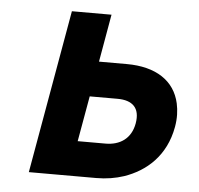

<svg xmlns="http://www.w3.org/2000/svg" viewBox="-44 -573 641 618"><g transform="rotate(5 277.0 -264.0)"><path d="M265 -374 292 -528H164L71 0H289C321 0 351 -5 378 -14C448 -38 510 -91 527 -186C532 -214 531 -239 526 -262C510 -334 449 -374 355 -374ZM400 -186C391 -136 355 -113 309 -113H219L245 -260H335C383 -260 409 -237 400 -186Z"/></g></svg>

Font: Asimov
Style: NarIt
Weight: 500
Designer: Google
Version: Version 2.000980; 2014